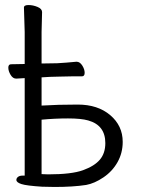

<svg xmlns="http://www.w3.org/2000/svg" viewBox="-20 -726 563 762"><path d="M78 -416 45 -414H44Q31 -414 22 -429Q13 -444 13 -457.5Q13 -471 24 -471L78 -472V-599L75 -696Q75 -706 93 -706Q111 -706 129 -698.5Q147 -691 147 -678L145 -599V-474L207 -475Q243 -477 283 -481H284Q297 -481 306.5 -466Q316 -451 316 -437Q316 -423 305 -423H266Q238 -423 218 -422L179 -421L145 -419V-307Q209 -311 288.5 -311Q368 -311 417.5 -269Q467 -227 467 -163Q467 -119 446.5 -82.5Q426 -46 390.5 -22Q355 2 322 8Q270 16 197 16L147 15Q85 11 65 4.5Q45 -2 45 -12Q45 -19 51.5 -24Q58 -29 69 -29H78ZM398 -158Q398 -229 330 -248Q302 -256 250 -256Q198 -256 145 -251V-35L171 -34Q264 -34 309.5 -50.5Q355 -67 376.5 -92.5Q398 -118 398 -158Z"/></svg>

Font: Moon Stars Kai T
Style: Regular
Weight: 400
Designer: GuiWonder
Version: Version 1.101